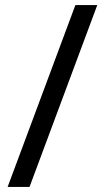

<svg xmlns="http://www.w3.org/2000/svg" viewBox="-20 -734 412 754"><path d="M362 -714 96 0H10L276 -714Z"/></svg>

Font: Noto Sans Hebrew
Style: Regular
Weight: 400
Designer: Monotype Design Team
Foundry: Monotype Imaging Inc.
Version: Version 2.003